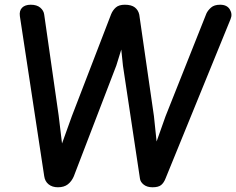

<svg xmlns="http://www.w3.org/2000/svg" viewBox="-20 -792 999 812"><path d="M680 -37Q673 -19 661.5 -9.5Q650 0 625 0L630 -159L680 -300L853 -735Q859 -748 872.5 -760Q886 -772 911 -772Q940 -772 952 -752Q964 -732 955 -711ZM167 -47 64 -724Q61 -747 73.5 -759.5Q86 -772 110 -772Q136 -772 150.5 -759.5Q165 -747 167 -730L228 -304L249 -130L225 0Q201 0 185.5 -12.5Q170 -25 167 -47ZM292 -46Q283 -25 267 -12.5Q251 0 225 0V-137L284 -301L450 -732Q457 -749 470 -760.5Q483 -772 508 -772L503 -615L472 -515ZM572 -36 500 -514 489 -620 508 -772Q536 -772 550.5 -760.5Q565 -749 569 -730L631 -301L646 -158L625 0Q602 0 588 -11Q574 -22 572 -36Z"/></svg>

Font: Edu NSW ACT Foundation SemiBold
Style: Regular
Weight: 600
Version: Version 1.003